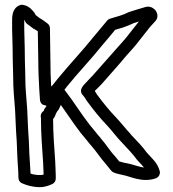

<svg xmlns="http://www.w3.org/2000/svg" viewBox="-20 -773 714 792"><path d="M30 -653C30 -626 32 -601 32 -576C32 -543 33 -505 34 -473L35 -420C37 -371 43 -327 44 -280C45 -247 47 -221 49 -190L50 -166C50 -157 51 -148 51 -140C52 -103 56 -72 56 -40C56 -31 61 -21 71 -17C89 -9 114 -1 145 -1C165 -1 183 -8 196 -14C204 -18 210 -26 210 -36V-49C210 -68 208 -87 208 -101V-103C204 -165 199 -221 199 -282C203 -286 208 -294 210 -303C212 -307 217 -316 222 -321L231 -340C257 -304 282 -265 312 -226L340 -192C345 -186 349 -180 359 -169C376 -150 394 -122 416 -97L438 -70C445 -59 470 -55 483 -52C484 -52 486 -51 487 -51C514 -47 568 -17 624 -38C634 -42 642 -54 639 -67C630 -103 601 -125 586 -143C567 -170 539 -197 519 -219V-220C502 -237 481 -265 460 -287C432 -316 406 -348 381 -382C378 -386 375 -391 371 -398C380 -407 390 -416 400 -427C432 -464 468 -503 500 -542C518 -563 535 -579 554 -605C564 -618 577 -634 588 -648C588 -648 589 -648 589 -649C595 -659 608 -671 621 -686C637 -703 627 -726 618 -734C608 -743 595 -750 573 -742C557 -737 531 -730 511 -723C510 -723 510 -722 509 -722C488 -711 461 -704 434 -696C430 -695 425 -692 422 -688C404 -666 385 -644 366 -621C318 -561 267 -508 218 -448L198 -423L191 -416C189 -449 188 -485 188 -519C188 -565 186 -613 186 -657C186 -664 182 -672 175 -677C165 -684 157 -691 144 -698L127 -711C127 -712 124 -717 122 -720C122 -721 121 -722 120 -723C115 -728 102 -749 74 -753C70 -754 64 -753 60 -751C28 -737 30 -700 30 -684ZM80 -653V-692C83 -687 86 -678 91 -675L115 -657C116 -656 117 -655 118 -655C124 -652 130 -648 136 -644C136 -601 138 -559 138 -519C138 -480 140 -440 142 -404L145 -360C146 -352 150 -345 157 -341C157 -341 173 -337 172 -336C169 -330 161 -324 161 -316C150 -309 148 -300 148 -294C148 -293 149 -285 149 -284C149 -220 154 -160 158 -100C158 -84 160 -66 160 -53C154 -51 150 -51 145 -51C130 -51 117 -53 106 -57C105 -87 102 -113 101 -140C101 -153 100 -158 100 -166L99 -192C97 -223 95 -251 94 -282C93 -331 87 -377 85 -422L84 -475C83 -507 82 -543 82 -576C82 -603 80 -628 80 -653ZM246 -403 256 -416C303 -474 356 -529 404 -589C422 -610 439 -630 455 -650C480 -657 506 -665 530 -677C538 -680 545 -682 553 -684C551 -681 548 -679 548 -678C536 -663 526 -650 514 -635C498 -613 482 -597 462 -574C430 -537 394 -498 362 -461C350 -448 340 -439 327 -424C320 -417 314 -406 314 -399C314 -392 317 -385 321 -381C327 -375 331 -368 340 -354L341 -353C366 -319 394 -284 424 -253C441 -235 463 -205 483 -185C505 -161 529 -137 545 -114C555 -104 566 -91 574 -82C550 -85 523 -97 495 -101C487 -103 479 -105 472 -107L454 -129C435 -148 417 -179 395 -203V-204C391 -208 385 -215 378 -224L350 -258C314 -304 286 -351 248 -400C247 -401 247 -402 246 -403Z"/></svg>

Font: Hussar Pisanka
Style: Out
Weight: 400
Designer: Robert Jablonski
Foundry: Cannot Into Space Fonts
Version: Version 1.070